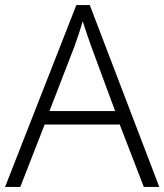

<svg xmlns="http://www.w3.org/2000/svg" viewBox="-20 -737 648 757"><path d="M547 0H608L334 -717H281L0 0H60L156 -246H452ZM339 -556 434 -299H175L274 -555C283 -580 296 -618 306 -653C316 -622 332 -575 339 -556Z"/></svg>

Font: Noto Sans Myanmar UI Light
Style: Regular
Weight: 300
Designer: Monotype Design Team
Foundry: Monotype Imaging Inc.
Version: Version 2.103